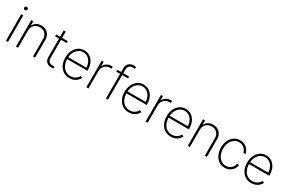

<svg xmlns="http://www.w3.org/2000/svg" viewBox="141 -2086 5118 3424"><g transform="rotate(30 2700.5 -374.0)"><path d="M82.5 0V-545.9H125V0ZM104 -642.1Q89.4 -642.1 79.1 -652.3Q68.8 -662.6 68.8 -676.3Q68.8 -690.4 79.1 -700.4Q89.4 -710.4 103.5 -710.4Q118.2 -710.4 128.4 -700.4Q138.7 -690.4 138.7 -676.3Q138.7 -662.6 128.4 -652.3Q118.2 -642.1 104 -642.1Z M332.5 -353.5V0H290V-545.9H331.5V-459.5H335.9Q355.5 -501.5 397.7 -527.1Q439.9 -552.7 498 -552.7Q553.2 -552.7 595 -529.5Q636.7 -506.3 660.2 -463.1Q683.6 -419.9 683.6 -359.9V0H641.1V-357.9Q641.1 -427.7 599.4 -470.2Q557.6 -512.7 489.7 -512.7Q444.8 -512.7 409.2 -492.7Q373.5 -472.7 353 -437Q332.5 -401.4 332.5 -353.5Z M1040.5 -545.9V-507.3H802.7V-545.9ZM883.3 -675.8H925.8V-128.9Q925.8 -83 952.1 -58.1Q978.5 -33.2 1018.6 -33.2Q1028.3 -33.2 1037.1 -34.7Q1045.9 -36.1 1055.7 -39.1L1066.4 -0.5Q1055.2 3.9 1042.7 6.3Q1030.3 8.8 1016.1 8.8Q960.4 8.8 921.9 -26.6Q883.3 -62 883.3 -121.6Z M1392.6 11.7Q1318.8 11.7 1264.2 -24.9Q1209.5 -61.5 1179.4 -125.5Q1149.4 -189.5 1149.4 -270.5Q1149.4 -352.1 1179.4 -416Q1209.5 -480 1262 -516.6Q1314.5 -553.2 1381.8 -553.2Q1428.2 -553.2 1469.2 -535.2Q1510.3 -517.1 1541.7 -482.2Q1573.2 -447.3 1591.3 -397.2Q1609.4 -347.2 1609.4 -283.7V-263.2H1177.2V-302.2H1585.9L1566.4 -286.6Q1566.4 -350.1 1543.5 -401.6Q1520.5 -453.1 1479 -483.2Q1437.5 -513.2 1381.8 -513.2Q1327.6 -513.2 1284.9 -482.7Q1242.2 -452.1 1217.3 -400.9Q1192.4 -349.6 1192.4 -286.1V-268.1Q1192.4 -199.7 1216.3 -145.5Q1240.2 -91.3 1285.2 -59.8Q1330.1 -28.3 1392.6 -28.3Q1437.5 -28.3 1469.2 -43.5Q1501 -58.6 1521.5 -80.6Q1542 -102.5 1551.8 -122.6L1591.3 -106.4Q1579.1 -79.1 1553 -51.8Q1526.9 -24.4 1486.8 -6.3Q1446.8 11.7 1392.6 11.7Z M1739.7 0V-545.9H1781.2V-460.4H1785.2Q1803.2 -502 1845.5 -527.6Q1887.7 -553.2 1941.4 -553.2Q1947.3 -553.2 1952.9 -553Q1958.5 -552.7 1963.9 -552.7V-509.3Q1960.9 -509.8 1954.1 -510.5Q1947.3 -511.2 1939 -511.2Q1893.6 -511.2 1858.2 -491.5Q1822.8 -471.7 1802.5 -437.5Q1782.2 -403.3 1782.2 -358.9V0Z M2304.2 -545.9V-507.3H2062.5V-545.9ZM2141.6 0V-630.4Q2141.6 -671.4 2160.6 -700.4Q2179.7 -729.5 2210.2 -744.9Q2240.7 -760.3 2276.4 -760.3Q2294.9 -760.3 2308.3 -757.3Q2321.8 -754.4 2331.5 -750.5L2318.8 -711.9Q2311 -714.8 2301.5 -717Q2292 -719.2 2279.3 -719.2Q2238.3 -719.2 2211.4 -694.1Q2184.6 -668.9 2184.6 -623.5L2183.6 0Z M2613.3 11.7Q2539.6 11.7 2484.9 -24.9Q2430.2 -61.5 2400.1 -125.5Q2370.1 -189.5 2370.1 -270.5Q2370.1 -352.1 2400.1 -416Q2430.2 -480 2482.7 -516.6Q2535.2 -553.2 2602.5 -553.2Q2648.9 -553.2 2689.9 -535.2Q2731 -517.1 2762.5 -482.2Q2793.9 -447.3 2812 -397.2Q2830.1 -347.2 2830.1 -283.7V-263.2H2397.9V-302.2H2806.6L2787.1 -286.6Q2787.1 -350.1 2764.2 -401.6Q2741.2 -453.1 2699.7 -483.2Q2658.2 -513.2 2602.5 -513.2Q2548.3 -513.2 2505.6 -482.7Q2462.9 -452.1 2438 -400.9Q2413.1 -349.6 2413.1 -286.1V-268.1Q2413.1 -199.7 2437 -145.5Q2460.9 -91.3 2505.9 -59.8Q2550.8 -28.3 2613.3 -28.3Q2658.2 -28.3 2689.9 -43.5Q2721.7 -58.6 2742.2 -80.6Q2762.7 -102.5 2772.5 -122.6L2812 -106.4Q2799.8 -79.1 2773.7 -51.8Q2747.6 -24.4 2707.5 -6.3Q2667.5 11.7 2613.3 11.7Z M2960.4 0V-545.9H3002V-460.4H3005.9Q3023.9 -502 3066.2 -527.6Q3108.4 -553.2 3162.1 -553.2Q3168 -553.2 3173.6 -553Q3179.2 -552.7 3184.6 -552.7V-509.3Q3181.6 -509.8 3174.8 -510.5Q3168 -511.2 3159.7 -511.2Q3114.3 -511.2 3078.9 -491.5Q3043.5 -471.7 3023.2 -437.5Q3002.9 -403.3 3002.9 -358.9V0Z M3481 11.7Q3407.2 11.7 3352.5 -24.9Q3297.9 -61.5 3267.8 -125.5Q3237.8 -189.5 3237.8 -270.5Q3237.8 -352.1 3267.8 -416Q3297.9 -480 3350.3 -516.6Q3402.8 -553.2 3470.2 -553.2Q3516.6 -553.2 3557.6 -535.2Q3598.6 -517.1 3630.1 -482.2Q3661.6 -447.3 3679.7 -397.2Q3697.8 -347.2 3697.8 -283.7V-263.2H3265.6V-302.2H3674.3L3654.8 -286.6Q3654.8 -350.1 3631.8 -401.6Q3608.9 -453.1 3567.4 -483.2Q3525.9 -513.2 3470.2 -513.2Q3416 -513.2 3373.3 -482.7Q3330.6 -452.1 3305.7 -400.9Q3280.8 -349.6 3280.8 -286.1V-268.1Q3280.8 -199.7 3304.7 -145.5Q3328.6 -91.3 3373.5 -59.8Q3418.5 -28.3 3481 -28.3Q3525.9 -28.3 3557.6 -43.5Q3589.4 -58.6 3609.9 -80.6Q3630.4 -102.5 3640.1 -122.6L3679.7 -106.4Q3667.5 -79.1 3641.4 -51.8Q3615.2 -24.4 3575.2 -6.3Q3535.2 11.7 3481 11.7Z M3870.6 -353.5V0H3828.1V-545.9H3869.6V-459.5H3874Q3893.6 -501.5 3935.8 -527.1Q3978 -552.7 4036.1 -552.7Q4091.3 -552.7 4133.1 -529.5Q4174.8 -506.3 4198.2 -463.1Q4221.7 -419.9 4221.7 -359.9V0H4179.2V-357.9Q4179.2 -427.7 4137.5 -470.2Q4095.7 -512.7 4027.8 -512.7Q3982.9 -512.7 3947.3 -492.7Q3911.6 -472.7 3891.1 -437Q3870.6 -401.4 3870.6 -353.5Z M4590.8 11.7Q4521.5 11.7 4468.5 -25.1Q4415.5 -62 4385.5 -126Q4355.5 -189.9 4355.5 -271Q4355.5 -352.1 4385.5 -415.8Q4415.5 -479.5 4468.8 -516.4Q4522 -553.2 4590.8 -553.2Q4642.6 -553.2 4685.3 -532.2Q4728 -511.2 4756.1 -473.4Q4784.2 -435.5 4792 -385.3H4749Q4742.7 -420.9 4720.7 -450Q4698.7 -479 4665.3 -496.1Q4631.8 -513.2 4590.8 -513.2Q4535.2 -513.2 4491.9 -482.2Q4448.7 -451.2 4423.6 -396.7Q4398.4 -342.3 4398.4 -272Q4398.4 -202.1 4422.9 -147.2Q4447.3 -92.3 4490.7 -60.3Q4534.2 -28.3 4590.8 -28.3Q4650.9 -28.3 4694.8 -64Q4738.8 -99.6 4749 -159.2H4793Q4785.2 -108.9 4757.6 -70.3Q4730 -31.7 4687.3 -10Q4644.5 11.7 4590.8 11.7Z M5136.7 11.7Q5063 11.7 5008.3 -24.9Q4953.6 -61.5 4923.6 -125.5Q4893.6 -189.5 4893.6 -270.5Q4893.6 -352.1 4923.6 -416Q4953.6 -480 5006.1 -516.6Q5058.6 -553.2 5126 -553.2Q5172.4 -553.2 5213.4 -535.2Q5254.4 -517.1 5285.9 -482.2Q5317.4 -447.3 5335.4 -397.2Q5353.5 -347.2 5353.5 -283.7V-263.2H4921.4V-302.2H5330.1L5310.5 -286.6Q5310.5 -350.1 5287.6 -401.6Q5264.6 -453.1 5223.1 -483.2Q5181.6 -513.2 5126 -513.2Q5071.8 -513.2 5029.1 -482.7Q4986.3 -452.1 4961.4 -400.9Q4936.5 -349.6 4936.5 -286.1V-268.1Q4936.5 -199.7 4960.4 -145.5Q4984.4 -91.3 5029.3 -59.8Q5074.2 -28.3 5136.7 -28.3Q5181.6 -28.3 5213.4 -43.5Q5245.1 -58.6 5265.6 -80.6Q5286.1 -102.5 5295.9 -122.6L5335.4 -106.4Q5323.2 -79.1 5297.1 -51.8Q5271 -24.4 5231 -6.3Q5190.9 11.7 5136.7 11.7Z"/></g></svg>

Font: Inter Tight ExtraLight
Style: Regular
Weight: 250
Designer: Rasmus Andersson
Foundry: rsms
Version: Version 3.004